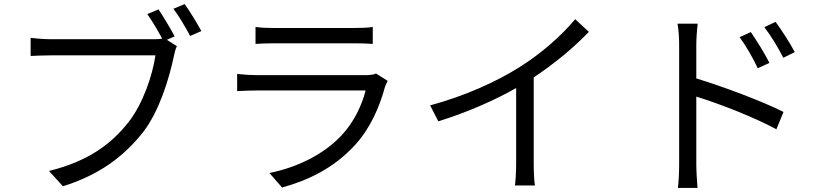

<svg xmlns="http://www.w3.org/2000/svg" viewBox="-20 -877 4040 940"><path d="M884 -857 829 -834C856 -799 889 -742 911 -701L966 -725C945 -763 909 -823 884 -857ZM846 -651 797 -682 835 -699C815 -737 779 -797 756 -831L701 -808C724 -776 753 -727 774 -688C758 -685 744 -685 731 -685C686 -685 287 -685 230 -685C197 -685 157 -688 130 -692V-603C155 -604 190 -606 229 -606C287 -606 683 -606 741 -606C727 -510 681 -371 610 -280C526 -173 414 -88 220 -40L288 35C471 -22 590 -115 682 -232C761 -335 809 -496 831 -601C835 -621 839 -637 846 -651Z M1231 -745V-662C1258 -664 1290 -665 1321 -665C1376 -665 1657 -665 1713 -665C1747 -665 1781 -664 1805 -662V-745C1781 -741 1746 -740 1714 -740C1655 -740 1375 -740 1321 -740C1289 -740 1257 -741 1231 -745ZM1878 -481 1821 -517C1810 -511 1789 -509 1766 -509C1715 -509 1289 -509 1239 -509C1212 -509 1178 -511 1141 -515V-431C1177 -433 1215 -434 1239 -434C1299 -434 1721 -434 1770 -434C1752 -362 1712 -277 1651 -213C1566 -123 1441 -59 1299 -30L1361 41C1488 6 1614 -53 1719 -168C1793 -249 1838 -353 1865 -452C1867 -459 1873 -472 1878 -481Z M2086 -361 2126 -283C2265 -326 2402 -386 2507 -446V-76C2507 -38 2504 12 2501 31H2599C2595 11 2593 -38 2593 -76V-498C2695 -566 2787 -642 2863 -721L2796 -783C2727 -700 2627 -613 2523 -548C2412 -478 2259 -408 2086 -361Z M3656 -720 3601 -695C3634 -650 3665 -595 3690 -543L3747 -569C3724 -616 3681 -683 3656 -720ZM3777 -770 3722 -744C3756 -700 3788 -647 3815 -594L3871 -622C3847 -668 3803 -735 3777 -770ZM3305 -75C3305 -38 3303 11 3299 43H3395C3392 11 3389 -43 3389 -75V-404C3500 -370 3673 -303 3781 -244L3816 -329C3710 -382 3521 -453 3389 -493V-657C3389 -687 3392 -730 3396 -761H3297C3303 -730 3305 -685 3305 -657C3305 -573 3305 -131 3305 -75Z"/></svg>

Font: Noto Sans CJK SC
Style: Regular
Weight: 400
Designer: Ryoko NISHIZUKA 西塚涼子 (kana, bopomofo & ideographs); Paul D. Hunt (Latin, Greek & Cyrillic); Sandoll Communications 산돌커뮤니
Foundry: Adobe
Version: Version 2.004;hotconv 1.0.118;makeotfexe 2.5.65603